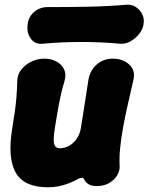

<svg xmlns="http://www.w3.org/2000/svg" viewBox="-20 -770 628 812"><path d="M486 -71Q488 -36 460 -9.5Q432 17 388 17Q369 17 355.5 9.5Q342 2 335 -13Q332 -18 328 -18Q324 -18 318 -17Q309 -12 295.5 -5.5Q282 1 264.5 7.5Q247 14 226.5 18Q206 22 182 22Q82 22 46.5 -40Q11 -102 32 -228Q39 -270 43 -299.5Q47 -329 49.5 -358.5Q52 -388 53 -428Q54 -456 71 -477Q88 -498 114 -510Q140 -522 167 -522Q196 -522 218.5 -510Q241 -498 251 -477Q261 -456 253 -428Q244 -398 238.5 -374Q233 -350 229 -328.5Q225 -307 221 -283.5Q217 -260 212 -228Q204 -179 209 -161Q214 -143 233 -143Q254 -143 272.5 -153.5Q291 -164 304.5 -183.5Q318 -203 322 -228Q329 -270 333.5 -300.5Q338 -331 343 -361Q348 -391 354 -433Q361 -473 389.5 -497.5Q418 -522 457 -522Q499 -522 526.5 -497Q554 -472 544 -431Q532 -379 520.5 -328Q509 -277 500.5 -230.5Q492 -184 488 -143Q484 -102 486 -71ZM587 -667Q584 -646 568.5 -626.5Q553 -607 531.5 -595Q510 -583 488 -585Q325 -600 160 -585Q127 -582 109.5 -607.5Q92 -633 97 -667V-668Q101 -700 125 -720Q149 -740 181 -740Q265 -740 348.5 -741.5Q432 -743 515 -750Q537 -752 555 -740Q573 -728 582 -709Q591 -690 587 -668Z"/></svg>

Font: Winky Sans ExtraBold
Style: Italic
Weight: 800
Italic angle: -8.97852°
Designer: Simon Atzbach
Foundry: typofactur
Version: Version 1.205